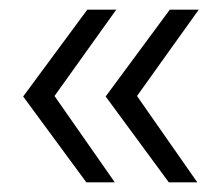

<svg xmlns="http://www.w3.org/2000/svg" viewBox="-20 -467 460 398"><path d="M28 -267 161 -447H221L93 -268L218 -89H159ZM199 -267 332 -447H392L264 -268L389 -89H330Z"/></svg>

Font: Muli Light
Style: Regular
Weight: 300
Designer: Vernon Adams
Foundry: Vernon Adams
Version: Version 2.100